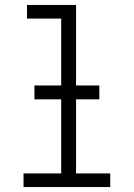

<svg xmlns="http://www.w3.org/2000/svg" viewBox="-20 -755 540 775"><path d="M75 0V-55H227V-680H89V-735H287V-55H425V0ZM119 -354V-410H381V-354Z"/></svg>

Font: Iosevka Slab Light
Style: Regular
Weight: 300
Monospace: yes
Designer: Belleve Invis
Foundry: Belleve Invis
Version: Version 11.1.0; ttfautohint (v1.8.3)